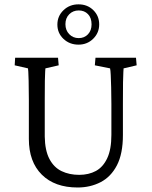

<svg xmlns="http://www.w3.org/2000/svg" viewBox="-20 -832 680 861"><path d="M47.9 -573.2H240.2L243.2 -539.1L183.6 -525.4Q183.6 -523.4 182.6 -511.7Q181.6 -500 181.2 -470.7Q180.7 -441.4 180.7 -383.8V-219.7Q181.6 -157.2 201.7 -119.1Q221.7 -81.1 256.3 -64.5Q291 -47.9 335 -47.9Q377.9 -47.9 410.2 -65.4Q442.4 -83 460.9 -122.6Q479.5 -162.1 479.5 -227.5V-366.2Q479.5 -407.2 478.5 -440.4Q477.5 -473.6 476.6 -495.6Q475.6 -517.6 473.6 -525.4L405.3 -539.1L408.2 -573.2H589.8L592.8 -539.1L534.2 -525.4Q534.2 -522.5 533.2 -509.3Q532.2 -496.1 531.7 -462.9Q531.2 -429.7 531.2 -366.2V-226.6Q531.2 -142.6 504.4 -90.8Q477.5 -39.1 431.2 -15.1Q384.8 8.8 328.1 8.8Q225.6 8.8 167.5 -48.8Q109.4 -106.4 109.4 -209V-383.8Q109.4 -440.4 108.4 -469.7Q107.4 -499 106.9 -510.7Q106.4 -522.5 105.5 -525.4L45.9 -539.1ZM332 -631.8Q292 -631.8 264.6 -657.7Q237.3 -683.6 237.3 -721.7Q237.3 -759.8 264.6 -786.1Q292 -812.5 332 -812.5Q372.1 -812.5 398.4 -786.6Q424.8 -760.7 424.8 -722.7Q424.8 -684.6 397.9 -658.2Q371.1 -631.8 332 -631.8ZM333 -661.1Q358.4 -661.1 374.5 -678.2Q390.6 -695.3 390.6 -722.7Q390.6 -752 374.5 -768.6Q358.4 -785.2 333 -785.2Q307.6 -785.2 290.5 -768.1Q273.4 -751 273.4 -723.6Q273.4 -696.3 290.5 -678.7Q307.6 -661.1 333 -661.1Z"/></svg>

Font: Crimson Pro Light
Style: Regular
Weight: 300
Designer: Jacques Le Bailly
Foundry: Baron von Fonthausen
Version: Version 1.003